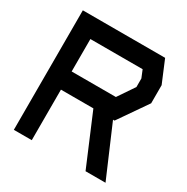

<svg xmlns="http://www.w3.org/2000/svg" viewBox="-160 -837 947 974"><g transform="rotate(30 313.0 -350.0)"><path d="M469 -296H460L587 0H470L345 -296H155V0H50V-700H532L586 -571V-465ZM480 -549 462 -593H156V-403H415L480 -499Z"/></g></svg>

Font: Turret Road ExtraBold
Style: Regular
Weight: 800
Designer: Noponies
Foundry: Noponies
Version: Version 1.001; ttfautohint (v1.8)